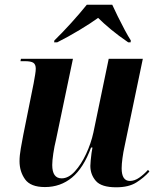

<svg xmlns="http://www.w3.org/2000/svg" viewBox="-20 -786 675 816"><path d="M474 10Q411 10 387.5 -17Q364 -44 364 -81Q364 -89 365.5 -104.5Q367 -120 369 -135.5Q371 -151 373 -159H367Q335 -72 286 -31.5Q237 9 171 9Q110 9 86.5 -24Q63 -57 63 -101Q63 -125 68.5 -156Q74 -187 79 -213L123 -432Q127 -454 129.5 -469.5Q132 -485 132 -494Q132 -512 122 -519Q112 -526 85 -526H67L69 -536H290L218 -192Q211 -164 206.5 -133.5Q202 -103 202 -85Q202 -28 242 -28Q271 -28 298 -57.5Q325 -87 346 -132Q367 -177 377 -223L442 -536H587L509 -162Q504 -140 500.5 -114Q497 -88 497 -71Q497 -17 532 -17Q552 -17 572 -31Q592 -45 609 -64L615 -57Q592 -31 559.5 -10.5Q527 10 474 10ZM211 -614Q245 -647 283 -689Q321 -731 349 -766H457Q466 -746 480.5 -716.5Q495 -687 510 -659Q525 -631 536 -614L535 -606H525Q484 -634 452 -660.5Q420 -687 397 -710Q367 -688 318 -658.5Q269 -629 223 -606H210Z"/></svg>

Font: Noto Serif Display SemiCondensed
Style: Bold Italic
Weight: 700
Width: 4
Italic angle: -12°
Designer: Monotype Design Team
Foundry: Monotype Imaging Inc.
Version: Version 2.009